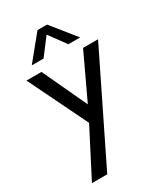

<svg xmlns="http://www.w3.org/2000/svg" viewBox="-228 -792 978 1131"><g transform="rotate(-30 261.5 -226.5)"><path d="M505 -472 154 244H50L213 -72L18 -472H120L261 -170L403 -472ZM419 -534H339L256 -647L170 -534H90L223 -697H288Z"/></g></svg>

Font: Madhuban
Style: Regular
Weight: 400
Designer: jaikishan Patel
Foundry: MagicType
Version: Version 1.000